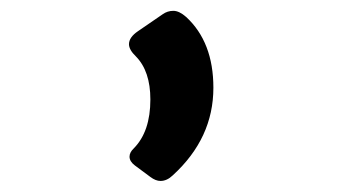

<svg xmlns="http://www.w3.org/2000/svg" viewBox="-20 -176 626 351"><path d="M320.3 -145Q370.1 -99.1 370.1 -15.6Q370.1 76.7 295.9 144.5Q285.2 154.8 273.4 154.8Q264.6 154.8 254.9 147.5L226.6 126.5Q216.8 119.1 216.8 110.4Q216.8 102.5 224.6 95.2Q254.9 64.5 254.9 5.9Q254.9 -45.9 228.5 -72.8Q215.8 -85 215.8 -95.2Q215.8 -107.9 232.4 -119.1L277.3 -149.9Q286.1 -156.2 296.9 -156.2Q307.6 -156.2 320.3 -145Z"/></svg>

Font: Simply Mono
Style: Bold
Weight: 700
Designer: Wojciech Kalinowski "wmk69" (wmk69@o2.pl)
Foundry: Wojciech Kalinowski "wmk69" (wmk69@o2.pl)
Version: Version 1.0.0